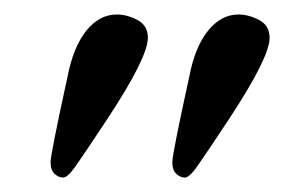

<svg xmlns="http://www.w3.org/2000/svg" viewBox="-20 -582 425 265"><path d="M309.1 -562Q323.2 -562 337.6 -554.4Q352.1 -546.9 352.1 -529.8Q352.1 -502.9 296.9 -418.9Q262.7 -367.2 252 -352.1Q241.2 -336.9 235.1 -336.9Q229 -336.9 223.4 -342Q217.8 -347.2 217.8 -358.2Q217.8 -369.1 241.2 -476.1Q249 -517.1 267.1 -539.6Q285.2 -562 309.1 -562ZM141.1 -562Q155.3 -562 169.7 -554.4Q184.1 -546.9 184.1 -529.8Q184.1 -502.9 128.9 -418.9Q94.7 -367.2 84 -352.1Q73.2 -336.9 67.1 -336.9Q61 -336.9 55.4 -342Q49.8 -347.2 49.8 -358.2Q49.8 -369.1 73.2 -476.1Q81.1 -517.1 99.1 -539.6Q117.2 -562 141.1 -562Z"/></svg>

Font: Linux Biolinum
Style: Bold
Weight: 700
Designer: Philipp H. Poll
Foundry: Philipp H. Poll
Version: Version 1.3.2 ; ttfautohint (v0.9)